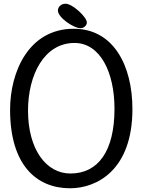

<svg xmlns="http://www.w3.org/2000/svg" viewBox="-20 -992 764 1028"><path d="M290 -936C290 -897 376 -841 410 -841C430 -841 445 -856 445 -872C445 -900 369 -972 331 -972C305 -972 290 -953 290 -936ZM130 -400C130 -590 216 -762 379 -762C517 -762 593 -604 593 -410C593 -182 505 -63 357 -63C226 -63 130 -194 130 -400ZM34 -404C34 -110 174 16 355 16C499 16 689 -82 689 -408C689 -639 589 -838 375 -838C134 -838 34 -608 34 -404Z"/></svg>

Font: Life Savers
Style: ExtraBold
Weight: 800
Designer: Pablo Impallari, Rodrigo Fuenzalida, Brenda Gallo
Foundry: Pablo Impallari, Rodrigo Fuenzalida, Brenda Gallo
Version: Version 3.000